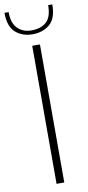

<svg xmlns="http://www.w3.org/2000/svg" viewBox="-130 -966 458 1004"><g transform="rotate(-10 99.0 -464.0)"><path d="M85 -733H126V0H85ZM-28 -928H-6Q-6 -869 22.5 -841Q51 -813 95 -813Q147 -813 175.5 -839.5Q204 -866 204 -928H226Q226 -854 189.5 -823Q153 -792 98 -792Q44 -792 8 -823.5Q-28 -855 -28 -928Z"/></g></svg>

Font: Exo ExtraLight
Style: Regular
Weight: 275
Designer: Natanael Gama
Foundry: Natanael Gama
Version: Version 1.500; ttfautohint (v1.6)